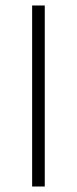

<svg xmlns="http://www.w3.org/2000/svg" viewBox="-20 -679 280 699"><path d="M97 0V-659H143V0Z"/></svg>

Font: Source Sans 3 Light
Style: Regular
Weight: 300
Designer: Paul D. Hunt
Foundry: Adobe
Version: Version 3.052;hotconv 1.1.0;makeotfexe 2.6.0